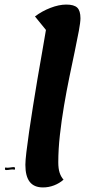

<svg xmlns="http://www.w3.org/2000/svg" viewBox="-20 -795 418 840"><path d="M168 25Q129 25 110 0.5Q91 -24 91 -74Q91 -92 95.5 -130Q100 -168 107.5 -220Q115 -272 124.5 -331Q134 -390 144 -450Q154 -510 164 -565Q174 -620 181 -664L133 -723Q163 -746 200.5 -760.5Q238 -775 270 -775Q304 -775 318 -761.5Q332 -748 332 -715Q332 -698 325 -660Q318 -622 307 -570Q296 -518 283.5 -457.5Q271 -397 260 -332Q249 -267 242 -204Q235 -141 235 -85Q235 -57 241 -39Q247 -21 258 -9Q240 7 216.5 16Q193 25 168 25ZM7.8 -51Q4.2 -51 2.9 -52.2Q1.6 -53.4 1.6 -56.1Q1.6 -57.5 2 -59.1Q2.4 -60.8 3.4 -62.6Q5.5 -61.9 8.6 -61.5Q11.7 -61.2 14.3 -61.2Q20.6 -61.2 26.9 -62.5Q33.2 -63.8 39.6 -63.8Q43.3 -63.8 44.5 -62.6Q45.8 -61.4 45.8 -58.7Q45.8 -57.3 45.4 -55.6Q45 -54 44 -52.3Q41.9 -53 38.9 -53.3Q35.9 -53.6 33.4 -53.6Q29.2 -53.6 24.9 -52.9Q20.7 -52.3 16.4 -51.6Q12.1 -51 7.8 -51Z"/></svg>

Font: Lemonada Medium
Style: Regular
Weight: 500
Designer: Mohamed Gaber (Arabic), Eduardo Tunni (Latin)
Foundry: Kief Type Foundry
Version: Version 4.004; ttfautohint (v1.8.2)